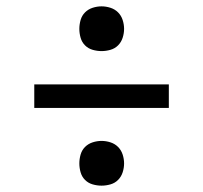

<svg xmlns="http://www.w3.org/2000/svg" viewBox="-20 -643 640 605"><path d="M300 -482Q286 -482 272 -486Q258 -490 248 -500Q238 -510 234 -524Q230 -538 230 -552Q230 -566 234 -580Q238 -594 248 -604Q258 -614 272 -618.5Q286 -623 300 -623Q314 -623 328 -618.5Q342 -614 352 -604Q362 -594 366.5 -580Q371 -566 371 -552Q371 -538 366.5 -524Q362 -510 352 -500Q342 -490 328 -486Q314 -482 300 -482ZM88 -303V-377H512V-303ZM300 -58Q286 -58 272 -62Q258 -66 248 -76Q238 -86 234 -100Q230 -114 230 -128Q230 -142 234 -156Q238 -170 248 -180Q258 -190 272 -194.5Q286 -199 300 -199Q314 -199 328 -194.5Q342 -190 352 -180Q362 -170 366.5 -156Q371 -142 371 -128Q371 -114 366.5 -100Q362 -86 352 -76Q342 -66 328 -62Q314 -58 300 -58Z"/></svg>

Font: Iosevka Aile
Style: Regular
Weight: 400
Designer: Belleve Invis
Foundry: Belleve Invis
Version: Version 28.0.1; ttfautohint (v1.8.4)